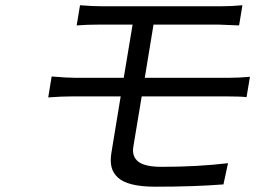

<svg xmlns="http://www.w3.org/2000/svg" viewBox="-20 -699 996 733"><path d="M177.2 -407Q236.9 -402 267.4 -402H452.4L486.2 -605.1H359Q312.1 -605.1 272.7 -601.9L285.5 -679Q332.4 -675.1 370.7 -675.1H825.6Q864.3 -675.1 905.5 -679L892.8 -601.9Q824.6 -605.1 814.3 -605.1H566.1L532.7 -402H854.4Q893.5 -402 934.3 -405.9L921.2 -328.1Q899.5 -331 844.8 -331H521L489 -138.8Q483 -101.2 508.2 -81.7Q533.4 -62.1 597.3 -62.1Q733.7 -62.1 850.5 -76L833.1 5Q721.2 13.8 573.5 13.8Q520.2 13.8 484.4 5Q448.5 -3.9 429.9 -21.3Q411.2 -38.7 405.7 -61.4Q400.2 -84.2 405.2 -115.1L440.7 -331H255.7Q214.1 -331 164.1 -327.1Z"/></svg>

Font: Karasuma Gothic
Style: Italic
Weight: 400
Italic angle: -9.39999°
Designer: Rasmus Andersson / Ryoko Nishizuka
Foundry: Genbu
Version: Version 1.00